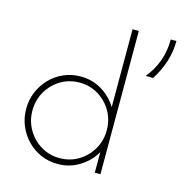

<svg xmlns="http://www.w3.org/2000/svg" viewBox="-101 -763 840 863"><g transform="rotate(15 319.5 -331.0)"><path d="M241.7 5.6Q200 5.6 163.9 -10.1Q127.8 -25.7 100.3 -53.8Q72.9 -81.9 57.3 -118.8Q41.7 -155.6 41.7 -197.9Q41.7 -240.3 57.3 -277.1Q72.9 -313.9 100.3 -342Q127.8 -370.1 163.9 -385.8Q200 -401.4 241.7 -401.4Q295.8 -401.4 340.3 -374.7Q384.7 -347.9 411.1 -304.2V-666.7H440.3V0H413.9V-95.8Q388.2 -50.7 342.7 -22.6Q297.2 5.6 241.7 5.6ZM243.8 -22.2Q291.7 -22.2 330.9 -45.8Q370.1 -69.4 393.4 -109.4Q416.7 -149.3 416.7 -197.9Q416.7 -246.5 393.4 -286.5Q370.1 -326.4 330.9 -350Q291.7 -373.6 243.8 -373.6Q195.8 -373.6 156.6 -350Q117.4 -326.4 94.1 -286.5Q70.8 -246.5 70.8 -197.9Q70.8 -149.3 94.1 -109.4Q117.4 -69.4 156.6 -45.8Q195.8 -22.2 243.8 -22.2ZM522.2 -479.2Q553.5 -516.7 571.2 -563.9Q588.9 -611.1 588.9 -666.7H615.3Q615.3 -618.1 600.7 -571.2Q586.1 -524.3 556.9 -479.2Z"/></g></svg>

Font: Afacad Flux Thin
Style: Regular
Weight: 250
Designer: Kristian Moeller
Foundry: Dicotype
Version: Version 1.100